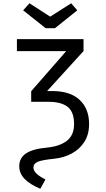

<svg xmlns="http://www.w3.org/2000/svg" viewBox="-20 -948 655 1187"><path d="M420 -927.7 457.9 -884.1 320 -773.8H262.1L123.1 -884.1L162.1 -927.7L290.3 -845.1ZM229.2 219Q164.6 191.8 131.8 157.7Q99 123.6 99 80Q99 28.7 140.8 0.5Q182.6 -27.7 269.7 -35.4Q349.2 -43.1 393.6 -77.7Q437.9 -112.3 437.9 -181Q437.9 -255.9 398.5 -287.2Q359 -318.5 281.5 -318.5H172.8V-384.1L389.2 -631.8H84.6V-706.2H496.4V-632.3L271.3 -385.1H298.5Q412.8 -386.2 471.8 -331Q530.8 -275.9 530.8 -181.5Q530.8 -116.9 501.8 -71.3Q472.8 -25.6 423.8 0.8Q374.9 27.2 315.4 33.3Q238.5 41 212.6 52.6Q186.7 64.1 186.7 87.2Q186.7 107.2 205.9 125.4Q225.1 143.6 261 161.5Z"/></svg>

Font: FiraCode Nerd Font
Style: Regular
Weight: 400
Designer: Carrois Corporate, Edenspiekermann AG, Nikita Prokopov
Foundry: Carrois Corporate, Edenspiekermann AG, Nikita Prokopov
Version: Version 6.002;Nerd Fonts 2.2.2